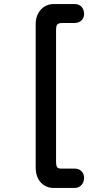

<svg xmlns="http://www.w3.org/2000/svg" viewBox="-20 -756 520 952"><path d="M350 176C378 176 397 154 397 126C397 99 378 80 350 80H286C263 80 258 74 258 42V-605C258 -634 263 -642 291 -642H350C378 -642 397 -661 397 -686C397 -717 378 -736 350 -736H246C195 -736 157 -694 157 -638V77C157 134 193 176 246 176Z"/></svg>

Font: Dongle
Style: Bold
Weight: 700
Designer: Yanghee Ryu
Foundry: Yanghee Ryu
Version: Version 2.000